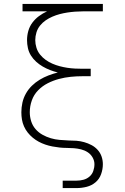

<svg xmlns="http://www.w3.org/2000/svg" viewBox="-20 -755 640 980"><path d="M300 205V167H371Q389 167 406 162.5Q423 158 436.5 146.5Q450 135 456 118Q462 101 462 83Q462 65 452.5 48.5Q443 32 427.5 22Q412 12 394 7.5Q376 3 357.5 1.5Q339 0 320.5 0Q302 0 284 -2Q266 -4 247.5 -7.5Q229 -11 211.5 -17Q194 -23 178 -31.5Q162 -40 147.5 -52Q133 -64 121.5 -78.5Q110 -93 102.5 -110Q95 -127 92 -145Q89 -163 89 -182Q89 -207 94.5 -231.5Q100 -256 112.5 -278Q125 -300 143 -317.5Q161 -335 182.5 -348Q204 -361 227.5 -370Q251 -379 275 -385Q255 -390 235.5 -397.5Q216 -405 198 -415.5Q180 -426 164.5 -440Q149 -454 138 -471.5Q127 -489 122.5 -509.5Q118 -530 118 -550Q118 -574 124.5 -597Q131 -620 145 -639Q159 -658 178.5 -672.5Q198 -687 220 -697H95V-735H505V-697H402Q383 -697 363 -695.5Q343 -694 323.5 -691Q304 -688 285 -683Q266 -678 247.5 -670Q229 -662 213 -651Q197 -640 184.5 -624.5Q172 -609 166 -589.5Q160 -570 160 -550Q160 -531 166 -511.5Q172 -492 184.5 -476.5Q197 -461 213 -449.5Q229 -438 247.5 -430Q266 -422 285 -417Q304 -412 323.5 -409Q343 -406 363 -405Q383 -404 402 -404H443V-366H402Q372 -366 341.5 -363Q311 -360 281 -352Q251 -344 223.5 -330Q196 -316 174.5 -294Q153 -272 142.5 -242.5Q132 -213 132 -182Q132 -182 132 -182Q132 -182 132 -182Q132 -159 139 -136.5Q146 -114 161 -96.5Q176 -79 196.5 -67.5Q217 -56 239 -49.5Q261 -43 284 -41Q307 -39 330 -38Q350 -38 370 -36.5Q390 -35 409.5 -29.5Q429 -24 447 -14.5Q465 -5 478.5 10Q492 25 498.5 44Q505 63 505 83Q505 109 496 134Q487 159 467.5 175.5Q448 192 422.5 198.5Q397 205 371 205Z"/></svg>

Font: Iosevka Curly XLtEx
Style: Regular
Weight: 200
Width: 7
Monospace: yes
Designer: Belleve Invis
Foundry: Belleve Invis
Version: Version 11.1.0; ttfautohint (v1.8.3)